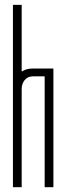

<svg xmlns="http://www.w3.org/2000/svg" viewBox="-20 -784 278 804"><path d="M203.6 -497.1V0H167V-464.4H119.1Q95.7 -464.4 83.3 -448.7Q70.8 -433.1 70.8 -410.6V0H34.2V-763.7H70.8V-484.4Q80.6 -490.7 92 -493.9Q103.5 -497.1 119.1 -497.1Z"/></svg>

Font: Tulpen One
Style: Regular
Weight: 400
Designer: Naima Ben Ayed
Foundry: Naima Ben Ayed, Anton Koovit
Version: Version 1.002